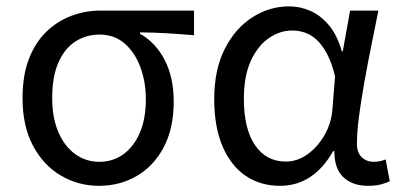

<svg xmlns="http://www.w3.org/2000/svg" viewBox="-20 -577 1274 610"><path d="M294.5 13.4Q229.3 13.4 173.9 -18.9Q118.5 -51.2 85 -113.6Q51.6 -176.1 51.6 -265.2Q51.6 -337.4 71.8 -389.7Q92.1 -442.1 127 -476Q162 -509.8 206.5 -526.6Q251 -543.4 299.5 -543.4H596.4V-465.1Q550.4 -468.9 510.2 -471.3Q470 -473.8 424.8 -474.2V-469.8Q474.9 -441.5 503.4 -386.2Q531.9 -330.9 531.9 -253.9Q531.9 -169.8 500.5 -109.9Q469.2 -50 415.2 -18.3Q361.2 13.4 294.5 13.4ZM295.3 -62.9Q339 -62.9 372.3 -87.1Q405.6 -111.4 424.5 -155.8Q443.4 -200.2 443.4 -261.3Q443.4 -316.3 426.2 -363.1Q409 -409.8 376.3 -438.5Q343.6 -467.1 296.5 -467.1Q253.9 -467.1 219.7 -445.3Q185.4 -423.4 165.6 -378.4Q145.8 -333.4 145.8 -265.2Q145.8 -202.9 165.3 -157.5Q184.8 -112.2 218.8 -87.5Q252.7 -62.9 295.3 -62.9Z M869.5 13.4Q807.8 13.4 760.9 -18.1Q713.9 -49.7 687.3 -111.5Q660.6 -173.3 660.6 -262.3Q660.6 -355.7 694 -421.4Q727.3 -487.2 781.8 -522Q836.2 -556.8 898.6 -556.8Q933 -556.8 965.6 -542.7Q998.1 -528.7 1024.6 -497.4Q1051 -466 1066 -414.2H1069.1L1092.2 -543.4H1182.2Q1171.2 -489.9 1159.5 -431.1Q1147.7 -372.4 1137.4 -314.9Q1127.1 -257.4 1120.5 -206.8Q1114 -156.3 1114 -119.2Q1114 -91.6 1129.5 -77.3Q1145 -62.9 1167.7 -62.9Q1177 -62.9 1187.1 -65Q1197.2 -67.1 1205.3 -70.5L1218.4 -1.1Q1207.3 4.4 1190 8.9Q1172.8 13.4 1148.7 13.4Q1100.6 13.4 1071.4 -13.5Q1042.2 -40.4 1042.3 -96.9H1038.5Q975.8 13.4 869.5 13.4ZM888.1 -63.7Q924.3 -63.7 956.5 -86.5Q988.8 -109.3 1011 -147.7Q1033.1 -186.1 1036.3 -232.1L1044.5 -334.6Q1033.5 -379.2 1018 -407.7Q1002.5 -436.2 984.3 -452.1Q966.1 -468.1 946.7 -474.1Q927.3 -480.1 908.5 -480.1Q869.2 -480.1 833.9 -455.7Q798.6 -431.4 776.7 -383.3Q754.8 -335.1 754.8 -263Q754.8 -168 790.2 -115.8Q825.7 -63.7 888.1 -63.7Z"/></svg>

Font: Noto Sans TC Thin
Style: Regular
Weight: 100
Designer: Ryoko NISHIZUKA 西塚涼子 (kana, bopomofo & ideographs); Paul D. Hunt (Latin, Greek & Cyrillic); Sandoll Communications 산돌커뮤니
Foundry: Adobe
Version: Version 2.004-H2;hotconv 1.0.118;makeotfexe 2.5.65603